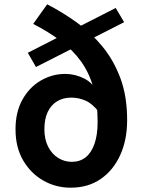

<svg xmlns="http://www.w3.org/2000/svg" viewBox="-20 -857 670 891"><path d="M308 14Q239 14 181 -19Q123 -52 87.5 -112.5Q52 -173 52 -257Q52 -337 84 -394.5Q116 -452 169 -483Q222 -514 283 -514Q329 -514 372 -492Q415 -470 437 -419L439 -337Q409 -376 377 -390Q345 -404 311 -404Q273 -404 245 -387Q217 -370 201.5 -337.5Q186 -305 186 -257Q186 -210 203.5 -176Q221 -142 250 -124Q279 -106 313 -106Q351 -106 377.5 -127Q404 -148 418.5 -189.5Q433 -231 433 -291Q433 -382 413.5 -450.5Q394 -519 356 -572Q318 -625 262 -667Q206 -709 134 -746L199 -837Q269 -801 336 -753Q403 -705 455.5 -641Q508 -577 539 -493.5Q570 -410 570 -300Q570 -208 538 -137.5Q506 -67 447.5 -26.5Q389 14 308 14ZM147 -546 109 -612 517 -820 556 -754Z"/></svg>

Font: Noto Sans KR Thin
Style: Bold
Weight: 700
Version: Version 2.004-H2;hotconv 1.0.118;makeotfexe 2.5.65603